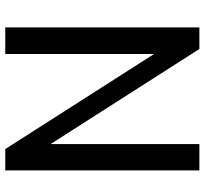

<svg xmlns="http://www.w3.org/2000/svg" viewBox="-44 -733 777 729"><g transform="rotate(90 344.5 -368.5)"><path d="M84 0V-737H166L527 -172V-737H627V0H546L185 -565V0Z"/></g></svg>

Font: Exo Thin Medium
Style: Regular
Weight: 500
Version: Version 2.000